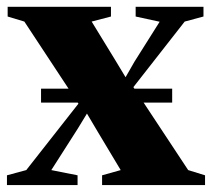

<svg xmlns="http://www.w3.org/2000/svg" viewBox="-30 -532 610 552"><path d="M45.5 -43 195.5 -234 40 -470 -8 -484.5V-512.5H289V-484.5L233.5 -470L300.5 -360.5L331 -310L356.5 -354.5L429 -469.5L360 -484.5V-512.5H555V-484.5L501 -470L353.5 -281.5L511 -43L559.5 -28V0H263.5V-28L317 -43L250.5 -154L220 -205.5L193.5 -162L117.5 -43L193 -28V0H-10V-28ZM465 -277V-237H88V-277Z"/></svg>

Font: Merriweather 120pt Black
Style: Regular
Weight: 900
Designer: Eben Sorkin
Foundry: Eben Sorkin
Version: Version 2.100